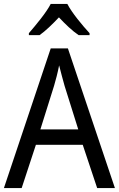

<svg xmlns="http://www.w3.org/2000/svg" viewBox="-20 -964 610 984"><path d="M325 -944H240C217 -899 165 -837 128 -794V-784H183C214 -806 248 -839 282 -875C316 -839 350 -806 383 -784H439V-794C402 -834 348 -899 325 -944ZM478 0H569L328 -716H240L0 0H91L164 -222H404ZM311 -524 381 -301H187L257 -524C265 -551 276 -592 283 -629C289 -602 305 -547 311 -524Z"/></svg>

Font: Noto Sans Arabic SemCond
Style: Regular
Weight: 400
Width: 4
Designer: Monotype Design Team, Nadine Chahine, Nizar Qandah and Khaled Hosny
Foundry: Monotype Imaging Inc.
Version: Version 2.012